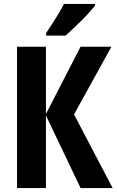

<svg xmlns="http://www.w3.org/2000/svg" viewBox="-20 -950 589 970"><path d="M549 0H387L212 -367V0H66V-714H212V-374L387 -714H543L354 -372ZM460 -921Q448 -907 430.5 -887Q413 -867 391.5 -846Q370 -825 349 -805Q328 -785 311 -770H213V-783Q230 -808 246 -833Q262 -858 277 -883Q292 -908 303 -930H460Z"/></svg>

Font: Noto Sans Display Condensed
Style: Bold
Weight: 700
Width: 3
Designer: Monotype Design Team
Foundry: Monotype Imaging Inc.
Version: Version 2.003